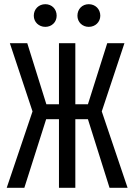

<svg xmlns="http://www.w3.org/2000/svg" viewBox="-20 -895 640 915"><path d="M196 -767C227 -767 250 -790 250 -820C250 -852 227 -875 196 -875C165 -875 141 -852 141 -820C141 -790 165 -767 196 -767ZM403 -767C434 -767 458 -790 458 -820C458 -852 434 -875 403 -875C372 -875 349 -852 349 -820C349 -790 372 -767 403 -767ZM261 -327V0H339V-327H399L502 0H588L465 -364L573 -689H491L399 -398H339V-689H261V-398H201L110 -689H27L135 -364L12 0H96L200 -327Z"/></svg>

Font: FiraMono Nerd Font
Style: Regular
Weight: 400
Designer: Carrois Corporate & Edenspiekermann AG
Foundry: Carrois Corporate GbR & Edenspiekermann AG
Version: Version 003.206;Nerd Fonts 3.3.0